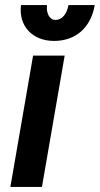

<svg xmlns="http://www.w3.org/2000/svg" viewBox="-20 -740 395 760"><path d="M21 0H146L236 -520H111ZM194 -578C281 -578 340 -632 355 -720H251C245 -685 226 -661 199 -661C178 -661 162 -685 166 -720H63C53 -636 109 -578 194 -578Z"/></svg>

Font: Fixel Text 20240404 SemiBold
Style: Italic
Weight: 600
Width: 4
Italic angle: -10°
Designer: AlfaBravo + MacPaw
Foundry: Kyrylo Tkachov, Marchela Mozhyna, Serhii Makarenko, Maria Weinstein, Zakhar Kryvoshyya
Version: Version 1.211;Glyphs 3.2 (3225)